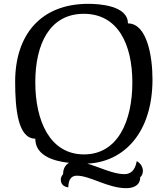

<svg xmlns="http://www.w3.org/2000/svg" viewBox="-20 -840 873 1001"><path d="M336 137C337 91 355 76 381 76C450 76 542 141 638 141C674 141 711 128 711 84C720 77 725 64 725 51C725 31 713 11 693 0C684 51 659 68 628 68C571 68 500 32 435 13C626 5 775 -148 775 -426C775 -548 746 -718 647 -718C647 -811 498 -820 440 -820C192 -820 59 -658 59 -414C59 -270 74 -117 164 -117C164 -34 248 -1 340 9C321 19 309 39 309 68C301 77 297 86 297 95C297 120 310 133 336 137ZM418 -35C240 -35 164 -210 164 -411C164 -612 240 -768 417 -768C595 -768 670 -609 670 -410C670 -210 595 -35 418 -35Z"/></svg>

Font: Milonga
Style: Regular
Weight: 400
Designer: Pablo Impallari, Brenda Gallo, Rodrigo Fuenzalida
Foundry: Pablo Impallari, Brenda Gallo, Rodrigo Fuenzalida
Version: Version 1.000